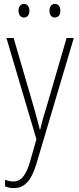

<svg xmlns="http://www.w3.org/2000/svg" viewBox="-20 -724 404 986"><path d="M75 -669C75 -649 85 -634 103 -634C121 -634 131 -648 131 -669C131 -689 121 -704 103 -704C85 -704 75 -688 75 -669ZM234 -669C234 -649 244 -634 261 -634C280 -634 290 -648 290 -669C290 -690 279 -704 261 -704C244 -704 234 -689 234 -669ZM13 -529 167 -9 134 107C111 185 84 208 48 208C34 208 19 204 6 199V233C21 239 34 242 50 242C106 242 141 205 168 114L359 -529H322L216 -165C204 -128 195 -97 187 -60H184C179 -83 173 -104 156 -165L50 -529Z"/></svg>

Font: Noto Sans Bengali Condensed ExtraLight
Style: Regular
Weight: 200
Width: 3
Designer: Joana Ranito - Universal Thirst; Jelle Bosma - Monotype Design Team
Foundry: Universal Thirst ehf.
Version: Version 3.000